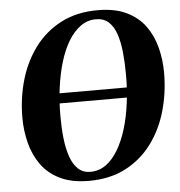

<svg xmlns="http://www.w3.org/2000/svg" viewBox="-54 -803 810 866"><g transform="rotate(-5 351.5 -370.0)"><path d="M314.5 11Q237 11 184 -14.8Q131 -40.5 99.5 -84.5Q68 -128.5 53.8 -184Q39.5 -239.5 39.5 -298.5Q39.5 -387.5 63 -468.8Q86.5 -550 134 -614Q181.5 -678 253 -715.2Q324.5 -752.5 420 -752.5Q497.5 -752.5 550.2 -727Q603 -701.5 634.5 -657.8Q666 -614 680 -559Q694 -504 694 -445.5Q694 -356.5 670.8 -274.2Q647.5 -192 600 -127.8Q552.5 -63.5 481.2 -26.2Q410 11 314.5 11ZM324.5 -29Q363 -29 394.2 -51.2Q425.5 -73.5 449.5 -113.8Q473.5 -154 489.8 -207.2Q506 -260.5 514.2 -323.2Q522.5 -386 522 -453Q522 -506 517.2 -552.8Q512.5 -599.5 500.5 -635.5Q488.5 -671.5 466.2 -692Q444 -712.5 408.5 -712.5Q370 -712.5 338.8 -690Q307.5 -667.5 283.5 -627.8Q259.5 -588 243.5 -535Q227.5 -482 219.2 -420Q211 -358 211 -292Q211 -238 216.2 -190.5Q221.5 -143 234.2 -106.5Q247 -70 269 -49.5Q291 -29 324.5 -29ZM665 -394 658.5 -348.5H73L80 -394Z"/></g></svg>

Font: Merriweather 96pt ExtraBold
Style: Italic
Weight: 800
Italic angle: -7.8°
Version: Version 2.101